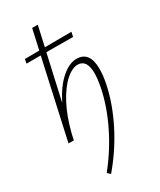

<svg xmlns="http://www.w3.org/2000/svg" viewBox="-245 -790 963 1155"><g transform="rotate(-30 236.5 -212.0)"><path d="M420 -296Q420 -250 409 -196Q384 -74 320.5 52Q257 178 164 287L144 269Q228 165 287 45Q346 -75 370 -193Q381 -251 381 -288Q381 -383 317 -383Q280 -383 235 -343.5Q190 -304 148.5 -226.5Q107 -149 80 -41L71 0H34L154 -542H55L61 -571L161 -572L192 -711H231L200 -572L385 -573L378 -541L193 -542L123 -230Q168 -320 223 -368.5Q278 -417 329 -417Q420 -417 420 -296Z"/></g></svg>

Font: Ysabeau Light
Style: Italic
Weight: 300
Italic angle: -12°
Designer: Christian Thalmann (Catharsis Fonts)
Version: Version 0.003